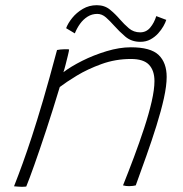

<svg xmlns="http://www.w3.org/2000/svg" viewBox="-20 -712 705 739"><path d="M81 6Q76.5 6.5 71.8 6.8Q67 7 62.5 7Q55.5 7 48.2 6.2Q41 5.5 34 5Q50.5 -37 67 -82.5Q83.5 -128 102.8 -186.8Q122 -245.5 145.8 -326.2Q169.5 -407 199.5 -519.5Q205 -520.5 212.5 -521.5Q220 -522.5 229 -522.5Q233 -522.5 238 -522.5Q243 -522.5 246 -521.5Q245.5 -515.5 241.2 -498Q237 -480.5 232.2 -462Q227.5 -443.5 224 -434Q252 -455.5 296.2 -477.8Q340.5 -500 390.2 -515Q440 -530 483.5 -530Q560 -530 590.8 -500.2Q621.5 -470.5 621.5 -416Q621.5 -382 610.8 -333.5Q600 -285 582.2 -228.2Q564.5 -171.5 543.5 -112.5Q522.5 -53.5 502.5 1.5Q498.5 2.5 491.8 3.5Q485 4.5 477 4.5Q470.5 4.5 465 3.8Q459.5 3 453.5 1.5Q474.5 -51 495.8 -107.8Q517 -164.5 535 -219.2Q553 -274 563.8 -321Q574.5 -368 574.5 -400Q574.5 -440.5 553.5 -462.8Q532.5 -485 484 -485Q424.5 -485 370.8 -465.5Q317 -446 275.5 -420.8Q234 -395.5 210 -377Q183 -287.5 157.5 -210.2Q132 -133 112 -76.8Q92 -20.5 81 6ZM234.5 -603.5Q241.5 -622.5 258 -643Q274.5 -663.5 298.8 -677.8Q323 -692 352.5 -692Q382.5 -692 403.2 -675Q424 -658 441.5 -637.5Q458 -618.5 476.2 -603Q494.5 -587.5 519.5 -587.5Q543 -587.5 558.2 -605.8Q573.5 -624 581.5 -650L620 -635.5Q617 -625.5 609 -611.2Q601 -597 588.5 -583.2Q576 -569.5 559 -560.2Q542 -551 520 -551Q486 -551 462.2 -571.2Q438.5 -591.5 419 -613.5Q403.5 -631 388 -644.8Q372.5 -658.5 354.5 -658.5Q334 -658.5 317.2 -648Q300.5 -637.5 288.2 -620.5Q276 -603.5 268 -583.5Z"/></svg>

Font: Grandstander Thin Thin
Style: Italic
Weight: 250
Italic angle: -15°
Version: Version 1.200